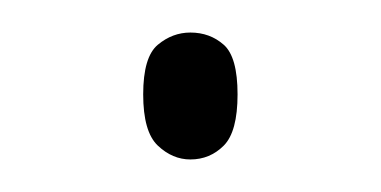

<svg xmlns="http://www.w3.org/2000/svg" viewBox="-20 -416 234 118"><path d="M97 -318Q86 -318 77 -326.5Q68 -335 68 -358Q68 -381 77 -388.5Q86 -396 97 -396Q109 -396 117.5 -388.5Q126 -381 126 -358Q126 -335 117.5 -326.5Q109 -318 97 -318Z"/></svg>

Font: Noto Rashi Hebrew Thin
Style: Regular
Weight: 250
Version: Version 1.006